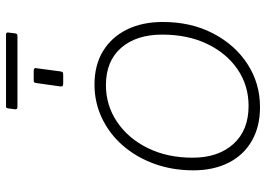

<svg xmlns="http://www.w3.org/2000/svg" viewBox="-143 -731 884 638"><g transform="rotate(-90 299.0 -412.0)"><path d="M262 10Q197 10 149.5 -17.5Q102 -45 77 -95Q52 -145 52 -211Q52 -282 74 -342Q96 -402 135 -446.5Q174 -491 226 -515.5Q278 -540 337 -540Q402 -540 448.5 -511.5Q495 -483 520 -432Q545 -381 545 -313Q545 -219 507 -146Q469 -73 405 -31.5Q341 10 262 10ZM266 -28Q334 -28 387.5 -64.5Q441 -101 472 -165.5Q503 -230 503 -315Q503 -401 459 -451.5Q415 -502 335 -502Q268 -502 213 -465Q158 -428 126 -363Q94 -298 94 -214Q94 -129 139.5 -78.5Q185 -28 266 -28ZM391 -731 381 -655Q380 -648 378 -646Q376 -644 368 -644H341Q334 -644 332 -646.5Q330 -649 331 -655L342 -733Q343 -739 344.5 -740.5Q346 -742 351 -742H383Q388 -742 390.5 -739.5Q393 -737 391 -731ZM510 -827 507 -803Q506 -799 504.5 -797.5Q503 -796 497 -796H262Q258 -796 256 -798.5Q254 -801 255 -805L258 -828Q259 -831 260 -832.5Q261 -834 263 -834H505Q507 -834 509 -831.5Q511 -829 510 -827Z"/></g></svg>

Font: Libre Franklin Thin Thin
Style: Italic
Weight: 250
Italic angle: -8°
Version: Version 3.000